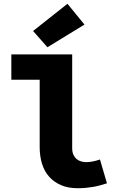

<svg xmlns="http://www.w3.org/2000/svg" viewBox="-20 -984 640 1016"><path d="M391 12Q341 12 303.5 -4Q266 -20 240.5 -48.5Q215 -77 202.5 -117Q190 -157 190 -206V-562H40V-696H362V-200Q362 -178 369 -164Q376 -150 386.5 -141.5Q397 -133 410.5 -129.5Q424 -126 437 -126Q468 -126 509 -140L546 -14Q526 -8 508.5 -3Q491 2 473 5Q455 8 435 10Q415 12 391 12ZM231 -734 155 -820 337 -964 427 -854Z"/></svg>

Font: Source Code Pro Black
Style: Regular
Weight: 900
Monospace: yes
Designer: Paul D. Hunt, Teo Tuominen
Foundry: Adobe Systems Incorporated
Version: Version 2.030;PS 1.000;hotconv 16.6.51;makeotf.lib2.5.65220